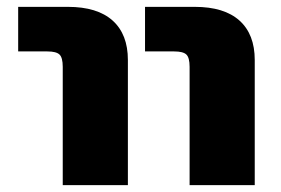

<svg xmlns="http://www.w3.org/2000/svg" viewBox="-20 -540 821 560"><path d="M403 -390V-520H548Q634 -520 678.5 -480Q723 -440 723 -365V0H533V-345Q533 -372 523.5 -381Q514 -390 488 -390ZM33 -390V-520H178Q264 -520 308.5 -480Q353 -440 353 -365V0H163V-345Q163 -372 153.5 -381Q144 -390 118 -390Z"/></svg>

Font: Mplus 1p Black
Style: Regular
Weight: 900
Version: Version 1.061